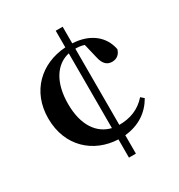

<svg xmlns="http://www.w3.org/2000/svg" viewBox="-184 -856 958 1030"><g transform="rotate(-30 294.5 -341.0)"><path d="M357 52V-62C447 -71 509 -116 547 -182L528 -199C482 -147 425 -126 357 -126V-598C376 -598 393 -596 411 -590L432 -502C442 -455 464 -438 494 -438C522 -438 543 -454 551 -483C535 -568 465 -626 357 -631V-734H314V-631C160 -621 44 -514 44 -346C44 -172 165 -67 314 -61V52ZM314 -131C232 -150 175 -227 175 -360C175 -493 230 -575 314 -594Z"/></g></svg>

Font: Noto Serif CJK HK
Style: Bold
Weight: 700
Designer: Ryoko NISHIZUKA 西塚涼子 (kana & ideographs); Frank Grießhammer (Latin, Greek & Cyrillic); Wenlong ZHANG 张文龙 (bopomofo); San
Foundry: Adobe
Version: Version 2.001;hotconv 1.1.0;makeotfexe 2.6.0